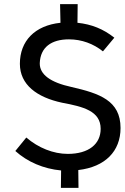

<svg xmlns="http://www.w3.org/2000/svg" viewBox="-20 -817 602 927"><path d="M325 -397C224 -419 171 -457 172 -512C175 -589 228 -627 313 -627C374 -627 431 -606 477 -569L532 -635C479 -677 422 -700 354 -707L355 -797H270L272 -707C148 -694 76 -619 76 -509C76 -408 158 -347 280 -321C382 -302 466 -281 466 -195C466 -122 409 -74 307 -74C238 -74 165 -103 107 -153L54 -88C113 -35 190 -2 275 6L274 90H359L358 4C488 -11 562 -87 562 -199C562 -332 460 -366 325 -397Z"/></svg>

Font: Arthouse Owned Medium
Style: Regular
Weight: 500
Designer: Jeremy Tribby
Foundry: Tribby Type
Version: Version 1.000;PS 001.000;hotconv 1.0.88;makeotf.lib2.5.64775